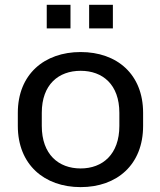

<svg xmlns="http://www.w3.org/2000/svg" viewBox="-20 -764 663 794"><path d="M313.5 9.8C463.9 9.8 571.8 -83 571.8 -243.2V-297.4C571.8 -457 463.9 -548.8 313.5 -548.8C163.6 -548.8 53.7 -457 53.7 -297.4V-243.2C53.7 -83 163.6 9.8 313.5 9.8ZM313.5 -67.4C222.2 -67.4 152.8 -125.5 152.8 -243.2V-297.4C152.8 -414.6 222.2 -471.2 313.5 -471.2C404.3 -471.2 473.6 -414.6 473.6 -297.4V-243.2C473.6 -126 404.3 -67.4 313.5 -67.4ZM446.8 -646.5V-744.1H348.6V-646.5ZM271.5 -646.5V-744.1H173.3V-646.5Z"/></svg>

Font: Winston
Style: Regular
Weight: 400
Designer: Vernon Adams, Kim Jin-seong, David Berlow, Cristiano Sobral
Foundry: The Winston Project Authors
Version: Version 3.004